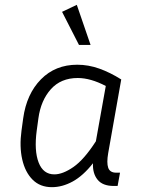

<svg xmlns="http://www.w3.org/2000/svg" viewBox="-20 -765 584 795"><path d="M451 5Q405 5 384 -21Q363 -47 365 -89Q324 -37 281 -13.5Q238 10 195 10Q146 10 115 -21Q84 -52 72 -105Q60 -158 69 -224L76 -275Q90 -376 149.5 -436.5Q209 -497 300 -497Q346 -497 391 -481Q436 -465 482 -436L428 -131Q421 -91 428 -70.5Q435 -50 461 -50H477L467 5ZM132 -224Q121 -141 140 -92Q159 -43 205 -43Q240 -43 284 -73.5Q328 -104 377 -180L418 -409Q355 -442 302 -442Q232 -442 190.5 -395.5Q149 -349 139 -275ZM307 -579 237 -716 298 -745 355 -579Z"/></svg>

Font: Inria Sans Light
Style: Italic
Weight: 300
Italic angle: -10°
Designer: Black Foundry Team
Foundry: Black Foundry
Version: Version 1.2; ttfautohint (v1.8.3)